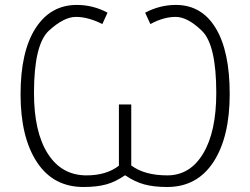

<svg xmlns="http://www.w3.org/2000/svg" viewBox="-20 -745 1010 775"><path d="M117.2 -370.1Q117.2 -211.9 173.1 -124.5Q229 -37.1 329.1 -37.1Q409.7 -37.1 460 -76.2V-323.2H509.8V-77.1Q563.5 -37.1 655.3 -37.1Q747.1 -37.1 800 -125.2Q853 -213.4 853 -370.1Q853 -564 795.2 -620.4Q737.3 -676.8 689 -676.8Q640.6 -676.8 586.9 -647.9L565.9 -693.8Q625 -725.1 689.9 -725.1Q793.5 -725.1 850.3 -632.1Q907.2 -539.1 907.2 -365.2Q907.2 -191.4 841.3 -90.8Q775.4 9.8 654.8 9.8Q600.6 9.8 562.3 -0.7Q523.9 -11.2 485.8 -37.1H483.9Q446.8 -11.2 408.9 -0.7Q371.1 9.8 316.9 9.8Q194.8 9.8 128.9 -90.8Q63 -191.4 63 -364.3Q63 -537.1 123.5 -631.1Q184.1 -725.1 290 -725.1Q356 -725.1 414.1 -693.8L393.1 -647.9Q335.4 -676.8 286.6 -676.8Q237.8 -676.8 177.5 -621.3Q117.2 -565.9 117.2 -370.1Z"/></svg>

Font: OpenSans-Light
Style: Regular
Weight: 300
Foundry: Ascender Corporation
Version: Version 1.10